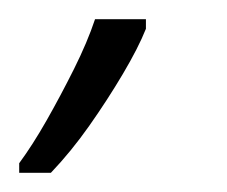

<svg xmlns="http://www.w3.org/2000/svg" viewBox="-23 -734 236 200"><path d="M-3 -564Q11 -583 25.5 -608.5Q40 -634 54 -662Q68 -690 76 -714H129V-704Q121 -684 105 -657Q89 -630 70 -603Q51 -576 30 -554H-3Z"/></svg>

Font: Noto Sans Display Light
Style: Italic
Weight: 300
Italic angle: -12°
Designer: Monotype Design Team
Foundry: Monotype Imaging Inc.
Version: Version 2.003